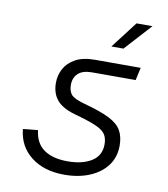

<svg xmlns="http://www.w3.org/2000/svg" viewBox="-83 -797 766 878"><g transform="rotate(10 300.0 -357.5)"><path d="M274 12Q180 12 120 -34.5Q60 -81 52 -161L121 -168Q128 -108 168.5 -79.5Q209 -51 279 -51Q347 -51 389.5 -77.5Q432 -104 432 -157Q432 -182 422 -200Q412 -218 381.5 -232.5Q351 -247 291 -264Q222 -281 193 -312.5Q164 -344 164 -396Q164 -430 180 -460.5Q196 -491 231 -510.5Q266 -530 322 -530H534L521 -471H319Q275 -471 254 -451Q233 -431 233 -398Q233 -370 246.5 -353.5Q260 -337 311 -323Q386 -303 427.5 -282Q469 -261 485 -232.5Q501 -204 501 -163Q501 -109 472 -70Q443 -31 391.5 -9.5Q340 12 274 12ZM385 -603 480 -727H554L441 -603Z"/></g></svg>

Font: Geist Mono Light
Style: Italic
Weight: 300
Italic angle: -12°
Monospace: yes
Designer: Basement.studio, Andrés Briganti, Mateo Zaragoza
Foundry: Basement.studio, Vercel, Andrés Briganti, Guido Ferreyra, Mateo Zaragoza
Version: Version 1.500; ttfautohint (v1.8.4.7-5d5b)